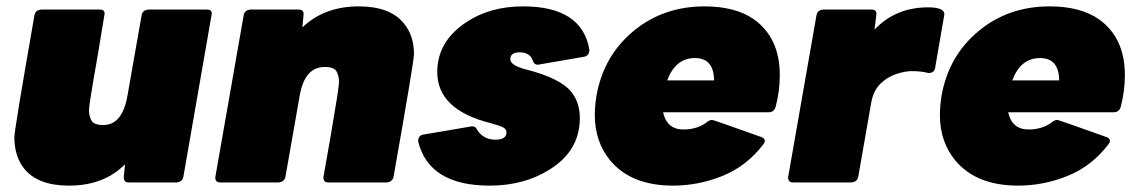

<svg xmlns="http://www.w3.org/2000/svg" viewBox="-20 -572 3570 602"><path d="M196 10Q99 10 56 -43Q25 -82 25 -142Q25 -164 88 -524Q91 -541 110 -542H294Q308 -542 308 -529L286 -396Q259 -244 259 -227Q259 -209 266.5 -194.5Q274 -180 304 -180Q364 -180 380 -274L424 -524Q427 -541 446 -542H630Q644 -542 644 -529L555 -18Q552 -2 534 0H383Q368 0 368 -17L372 -57Q306 10 196 10Z M1193 0H1009Q994 0 994 -16L1017 -147Q1043 -298 1043 -315Q1043 -333 1035.5 -347.5Q1028 -362 998 -362Q936 -362 920 -274L875 -18Q872 -2 854 0H670Q655 0 655 -16L744 -524Q747 -541 766 -542H917Q932 -542 932 -528L928 -486Q997 -552 1105 -552Q1203 -552 1246 -499Q1278 -461 1278 -402Q1278 -380 1214 -18Q1211 -2 1193 0Z M1515 10Q1325 10 1291 -129Q1291 -147 1307 -150L1460 -176Q1472 -176 1476 -165Q1496 -134 1533 -134Q1568 -134 1568 -157Q1568 -166 1559.5 -171.5Q1551 -177 1518 -186Q1351 -228 1351 -346Q1351 -443 1443 -503Q1517 -552 1620 -552Q1805 -552 1828 -416Q1828 -397 1811 -394L1666 -369Q1655 -369 1651 -381Q1642 -408 1609 -408Q1580 -408 1580 -386Q1580 -367 1630 -354Q1737 -327 1772 -283Q1798 -250 1798 -202Q1798 -98 1701 -39Q1622 10 1515 10Z M2090 10Q1960 10 1894 -68Q1845 -127 1845 -211Q1845 -240 1850 -271Q1872 -396 1965.5 -474Q2059 -552 2189 -552Q2285 -552 2343 -512Q2425 -454 2425 -336Q2425 -287 2412 -237Q2407 -220 2390 -220H2059Q2071 -166 2123 -166Q2164 -166 2194 -187Q2204 -196 2213 -196Q2217 -196 2368 -142Q2378 -138 2378 -130Q2378 -125 2373 -119Q2321 -51 2245.5 -20.5Q2170 10 2090 10ZM2219 -320Q2218 -390 2159 -390Q2098 -390 2072 -320Z M2650 0H2466Q2451 0 2451 -16L2540 -524Q2543 -541 2562 -542H2713Q2728 -542 2728 -528L2722 -479Q2788 -549 2890 -549Q2941 -549 2941 -527L2912 -359Q2909 -343 2891 -343Q2870 -349 2838 -349Q2818 -349 2790.5 -340Q2763 -331 2741 -310Q2719 -289 2712 -252L2671 -18Q2668 -2 2650 0Z M3172 10Q3042 10 2976 -68Q2927 -127 2927 -211Q2927 -240 2932 -271Q2954 -396 3047.5 -474Q3141 -552 3271 -552Q3367 -552 3425 -512Q3507 -454 3507 -336Q3507 -287 3494 -237Q3489 -220 3472 -220H3141Q3153 -166 3205 -166Q3246 -166 3276 -187Q3286 -196 3295 -196Q3299 -196 3450 -142Q3460 -138 3460 -130Q3460 -125 3455 -119Q3403 -51 3327.5 -20.5Q3252 10 3172 10ZM3301 -320Q3300 -390 3241 -390Q3180 -390 3154 -320Z"/></svg>

Font: YamahaIndonesia935. App Black
Style: Italic
Weight: 900
Italic angle: -10°
Designer: Dalton Maag Ltd
Foundry: Dalton Maag Ltd
Version: Version 1.002; January 01, 2024; Regular/Italic